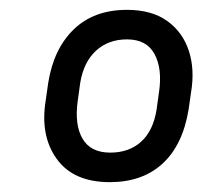

<svg xmlns="http://www.w3.org/2000/svg" viewBox="-20 -705 411 390"><path d="M368 -517 363 -482Q351 -410 310 -372.5Q269 -335 203 -335Q129 -335 95 -382.5Q61 -430 73 -502L78 -537Q89 -606 130 -645.5Q171 -685 238 -685Q288 -685 319.5 -662.5Q351 -640 363.5 -602Q376 -564 368 -517ZM303 -518Q310 -565 294 -595Q278 -625 238 -625Q200 -625 175 -602Q150 -579 143 -537L138 -501Q131 -452 147.5 -423.5Q164 -395 204 -395Q242 -395 266.5 -417Q291 -439 298 -482Z"/></svg>

Font: Inria Sans
Style: Italic
Weight: 400
Italic angle: -10°
Designer: Black Foundry Team
Foundry: Black Foundry
Version: Version 1.2; ttfautohint (v1.8.3)